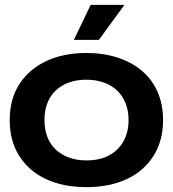

<svg xmlns="http://www.w3.org/2000/svg" viewBox="-20 -760 711 790"><path d="M335 10Q265 10 207 -8.5Q149 -27 107 -63Q65 -99 42.5 -150Q20 -201 20 -266Q20 -352 59.5 -413.5Q99 -475 170 -508.5Q241 -542 335 -542Q406 -542 464 -523Q522 -504 564 -468.5Q606 -433 628.5 -381.5Q651 -330 651 -266Q651 -181 611.5 -118.5Q572 -56 501.5 -23Q431 10 335 10ZM335 -100Q390 -100 428.5 -120.5Q467 -141 488 -178.5Q509 -216 509 -266Q509 -304 497 -334.5Q485 -365 463 -386.5Q441 -408 408.5 -420Q376 -432 335 -432Q282 -432 243 -411.5Q204 -391 183.5 -354Q163 -317 163 -266Q163 -228 174.5 -197.5Q186 -167 208.5 -145.5Q231 -124 263 -112Q295 -100 335 -100ZM284 -596 353 -740H492L387 -596Z"/></svg>

Font: Mona Sans Expanded SemiBold
Style: Regular
Weight: 600
Width: 7
Designer: Deni Anggara
Foundry: GitHub
Version: Version 2.000